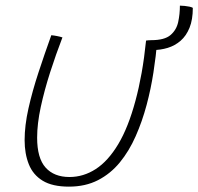

<svg xmlns="http://www.w3.org/2000/svg" viewBox="-20 -658 721 698"><path d="M511 -510.5Q513.5 -511 519 -511.5Q524.5 -512 530.5 -512Q534.5 -512 538.8 -512Q543 -512 546.8 -512Q550.5 -512 552 -511.5Q547 -454.5 537.8 -394.5Q528.5 -334.5 513 -276.5Q497 -216.5 473.2 -162.8Q449.5 -109 415.8 -67.8Q382 -26.5 336.2 -3Q290.5 20.5 230.5 20.5Q170.5 20.5 135.2 -1Q100 -22.5 84.8 -60.8Q69.5 -99 69.5 -148.5Q69.5 -201.5 83.5 -264Q97.5 -326.5 119.8 -394.2Q142 -462 166.5 -530Q171 -529.5 176.5 -528.8Q182 -528 187 -527Q192.5 -526 197.2 -524.8Q202 -523.5 207 -522Q183.5 -461 162.5 -395.8Q141.5 -330.5 128.2 -269.2Q115 -208 115 -157.5Q115 -83 145.8 -48.8Q176.5 -14.5 232.5 -14.5Q283.5 -14.5 328.2 -43.5Q373 -72.5 409.8 -133.8Q446.5 -195 472.5 -292Q485 -338 494.8 -392.5Q504.5 -447 511 -510.5ZM535 -476 530.5 -512Q578 -512 599.8 -530.5Q621.5 -549 627.8 -578Q634 -607 634 -637.5Q642 -637.5 651.2 -636.5Q660.5 -635.5 668.8 -633.8Q677 -632 681 -629.5Q681 -586.5 669 -557Q657 -527.5 636.5 -509.8Q616 -492 589.8 -484Q563.5 -476 535 -476Z"/></svg>

Font: Grandstander Thin
Style: Italic
Weight: 100
Italic angle: -15°
Designer: Tyler Finck
Foundry: Etcetera Type Co
Version: Version 1.200